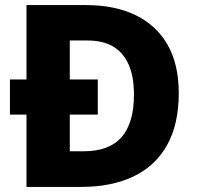

<svg xmlns="http://www.w3.org/2000/svg" viewBox="-20 -734 777 754"><path d="M318 -714Q432 -714 513.5 -674Q595 -634 638.5 -557.5Q682 -481 682 -368Q682 -246 636 -164Q590 -82 504 -41Q418 0 299 0H84V-284H19V-422H84V-714ZM323 -575H254V-422H364V-284H254V-140H309Q409 -140 457.5 -195.5Q506 -251 506 -362Q506 -435 484.5 -482Q463 -529 423 -552Q383 -575 323 -575Z"/></svg>

Font: Noto Sans Thai ExtraBold
Style: Regular
Weight: 800
Version: Version 2.001